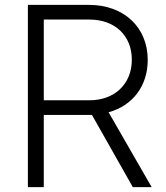

<svg xmlns="http://www.w3.org/2000/svg" viewBox="-20 -765 678 785"><path d="M94 0H159V-295H356L523 0H600L424 -306C522 -333 584 -413 584 -520C584 -654 486 -745 344 -745H94ZM159 -355V-685H346C449 -685 519 -620 519 -521C519 -421 448 -355 346 -355Z"/></svg>

Font: Mluvka Light
Style: Regular
Weight: 300
Designer: Modified by Jiří Krblich, Original typeface by Gumpita Rahayu
Foundry: Gumpita Rahayu & Jiří Krblich
Version: Version 2.000;Glyphs 3.1.1 (3134)